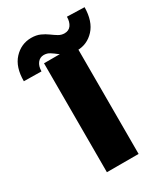

<svg xmlns="http://www.w3.org/2000/svg" viewBox="-209 -711 689 787"><g transform="rotate(-30 135.5 -317.0)"><path d="M60.7 0V-515.6H210.7V0ZM35 -492 -47.7 -493.2Q-47.9 -560.1 -14.6 -596Q18.7 -631.9 66.4 -632.2Q90.8 -632.2 108.5 -624.2Q126.3 -616.2 140.3 -605.8Q154.4 -595.4 167.5 -587.5Q180.6 -579.7 195.5 -579.7Q216.1 -579.7 226.7 -594.7Q237.3 -609.8 237.5 -634L319.7 -631.6Q318.9 -564.9 285.9 -529.2Q252.9 -493.5 205.1 -493.2Q178.9 -492.9 161.3 -500.7Q143.7 -508.6 130.5 -519Q117.3 -529.4 104.7 -537.5Q92.2 -545.7 76 -545.7Q57.8 -545.4 46.7 -531.1Q35.5 -516.8 35 -492Z"/></g></svg>

Font: Inter Display V
Style: Regular
Weight: 400
Designer: Rasmus Andersson
Foundry: rsms
Version: Version 3.015;git-src